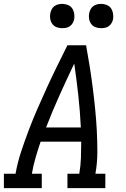

<svg xmlns="http://www.w3.org/2000/svg" viewBox="-30 -968 650 988"><path d="M-10 0V-74H50Q60 -131 78.5 -187Q97 -243 118 -298.5Q139 -354 163 -409Q187 -464 212 -518.5Q237 -573 263.5 -627Q290 -681 317 -735H413Q423 -681 431.5 -627Q440 -573 447 -518.5Q454 -464 459.5 -409Q465 -354 468 -298.5Q471 -243 471 -186.5Q471 -130 461 -74H512V0H317V-74H378Q385 -115 386.5 -156.5Q388 -198 388 -239H179Q165 -198 153 -156.5Q141 -115 134 -74H185V0ZM207 -312H386Q382 -395 373 -477Q364 -559 352 -641Q313 -559 276 -477Q239 -395 207 -312ZM490 -823Q475 -823 461.5 -828Q448 -833 439.5 -844.5Q431 -856 428.5 -870.5Q426 -885 429 -900Q431 -910 436 -920Q441 -930 450 -936.5Q459 -943 469.5 -945.5Q480 -948 490 -948Q505 -948 519 -942.5Q533 -937 541 -925.5Q549 -914 551.5 -899.5Q554 -885 552 -870Q550 -860 544.5 -850Q539 -840 530 -833.5Q521 -827 510.5 -825Q500 -823 490 -823ZM290 -823Q275 -823 261.5 -828Q248 -833 239.5 -844.5Q231 -856 228.5 -870.5Q226 -885 229 -900Q231 -910 236 -920Q241 -930 250 -936.5Q259 -943 269.5 -945.5Q280 -948 290 -948Q305 -948 319 -942.5Q333 -937 341 -925.5Q349 -914 351.5 -899.5Q354 -885 352 -870Q350 -860 344.5 -850Q339 -840 330 -833.5Q321 -827 310.5 -825Q300 -823 290 -823Z"/></svg>

Font: Iosevka Curly Slab ExObl
Style: Regular
Weight: 400
Width: 7
Italic angle: -9°
Monospace: yes
Designer: Belleve Invis
Foundry: Belleve Invis
Version: Version 11.1.0; ttfautohint (v1.8.3)